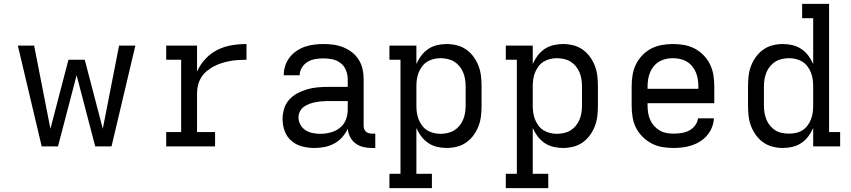

<svg xmlns="http://www.w3.org/2000/svg" viewBox="-20 -755 4390 990"><path d="M195 0 72 -520H156L240 -91L333 -447H417L510 -91L594 -520H678L555 0H471L375 -367L279 0Z M837 0V-74H914V-447H837V-520H996V-386Q1012 -422 1039 -451Q1066 -480 1100.5 -497.5Q1135 -515 1173.5 -521.5Q1212 -528 1251 -528V-447Q1229 -447 1207.5 -445.5Q1186 -444 1164.5 -440Q1143 -436 1122.5 -429.5Q1102 -423 1083 -413Q1064 -403 1047 -389Q1030 -375 1018.5 -357Q1007 -339 1001.5 -318Q996 -297 996 -276V-74H1089V0Z M1601 8H1600Q1569 8 1538 0Q1507 -8 1483 -28.5Q1459 -49 1448 -79Q1437 -109 1437 -141Q1437 -168 1445 -194.5Q1453 -221 1471 -241Q1489 -261 1513.5 -274Q1538 -287 1564 -294.5Q1590 -302 1616.5 -304.5Q1643 -307 1671 -307H1773V-347Q1773 -370 1764 -392.5Q1755 -415 1736.5 -429.5Q1718 -444 1695 -449Q1672 -454 1648 -454Q1627 -454 1606 -450.5Q1585 -447 1567 -436.5Q1549 -426 1537 -407Q1525 -388 1525 -367H1443Q1443 -392 1450.5 -415.5Q1458 -439 1473 -458.5Q1488 -478 1508.5 -492Q1529 -506 1552 -514Q1575 -522 1599.5 -525Q1624 -528 1648 -528Q1674 -528 1700 -524.5Q1726 -521 1750.5 -511Q1775 -501 1795.5 -485Q1816 -469 1830 -446.5Q1844 -424 1849.5 -398.5Q1855 -373 1855 -347V-108Q1855 -99 1857.5 -91Q1860 -83 1866 -77Q1872 -71 1880.5 -68.5Q1889 -66 1897 -66H1915V8H1897Q1875 8 1853.5 3Q1832 -2 1814 -15Q1796 -28 1785.5 -48.5Q1775 -69 1773 -91Q1762 -67 1744 -47Q1726 -27 1702.5 -14.5Q1679 -2 1653 3Q1627 8 1601 8ZM1632 -65Q1658 -65 1684.5 -72Q1711 -79 1732 -95.5Q1753 -112 1763 -137Q1773 -162 1773 -189V-234H1671Q1654 -234 1638 -232.5Q1622 -231 1606.5 -228Q1591 -225 1575.5 -219.5Q1560 -214 1547 -204.5Q1534 -195 1526.5 -180.5Q1519 -166 1519 -150Q1519 -130 1529 -112Q1539 -94 1555.5 -83.5Q1572 -73 1592 -69Q1612 -65 1632 -65Z M1988 215V141H2045V-447H1988V-520H2127V-425Q2137 -448 2152 -468Q2167 -488 2187.5 -502Q2208 -516 2233 -522Q2258 -528 2283 -528Q2309 -528 2335.5 -521.5Q2362 -515 2384 -499.5Q2406 -484 2422 -462Q2438 -440 2447.5 -415Q2457 -390 2460 -363.5Q2463 -337 2463 -310V-210Q2463 -183 2460 -156.5Q2457 -130 2447.5 -105Q2438 -80 2422 -58Q2406 -36 2384 -20.5Q2362 -5 2335.5 1.5Q2309 8 2283 8Q2258 8 2233 2Q2208 -4 2187.5 -18Q2167 -32 2152 -52Q2137 -72 2127 -95V141H2207V215ZM2251 -65Q2269 -65 2287.5 -69Q2306 -73 2321.5 -82.5Q2337 -92 2349 -106.5Q2361 -121 2368 -138Q2375 -155 2378 -173.5Q2381 -192 2381 -210V-310Q2381 -328 2378 -346.5Q2375 -365 2368 -382Q2361 -399 2349 -413.5Q2337 -428 2321.5 -437.5Q2306 -447 2287.5 -451Q2269 -455 2251 -455Q2233 -455 2215 -450.5Q2197 -446 2182 -436.5Q2167 -427 2156 -412Q2145 -397 2138.5 -380.5Q2132 -364 2129.5 -346Q2127 -328 2127 -310V-210Q2127 -192 2129.5 -174Q2132 -156 2138.5 -139.5Q2145 -123 2156 -108Q2167 -93 2182 -83.5Q2197 -74 2215 -69.5Q2233 -65 2251 -65Z M2588 215V141H2645V-447H2588V-520H2727V-425Q2737 -448 2752 -468Q2767 -488 2787.5 -502Q2808 -516 2833 -522Q2858 -528 2883 -528Q2909 -528 2935.5 -521.5Q2962 -515 2984 -499.5Q3006 -484 3022 -462Q3038 -440 3047.5 -415Q3057 -390 3060 -363.5Q3063 -337 3063 -310V-210Q3063 -183 3060 -156.5Q3057 -130 3047.5 -105Q3038 -80 3022 -58Q3006 -36 2984 -20.5Q2962 -5 2935.5 1.5Q2909 8 2883 8Q2858 8 2833 2Q2808 -4 2787.5 -18Q2767 -32 2752 -52Q2737 -72 2727 -95V141H2807V215ZM2851 -65Q2869 -65 2887.5 -69Q2906 -73 2921.5 -82.5Q2937 -92 2949 -106.5Q2961 -121 2968 -138Q2975 -155 2978 -173.5Q2981 -192 2981 -210V-310Q2981 -328 2978 -346.5Q2975 -365 2968 -382Q2961 -399 2949 -413.5Q2937 -428 2921.5 -437.5Q2906 -447 2887.5 -451Q2869 -455 2851 -455Q2833 -455 2815 -450.5Q2797 -446 2782 -436.5Q2767 -427 2756 -412Q2745 -397 2738.5 -380.5Q2732 -364 2729.5 -346Q2727 -328 2727 -310V-210Q2727 -192 2729.5 -174Q2732 -156 2738.5 -139.5Q2745 -123 2756 -108Q2767 -93 2782 -83.5Q2797 -74 2815 -69.5Q2833 -65 2851 -65Z M3452 8Q3423 8 3394 3Q3365 -2 3339.5 -15.5Q3314 -29 3293 -50Q3272 -71 3259 -97Q3246 -123 3241.5 -152Q3237 -181 3237 -210V-310Q3237 -339 3241.5 -367.5Q3246 -396 3258.5 -422Q3271 -448 3291.5 -469.5Q3312 -491 3338 -504.5Q3364 -518 3392.5 -523Q3421 -528 3450 -528Q3479 -528 3507.5 -523Q3536 -518 3562 -504.5Q3588 -491 3608.5 -469.5Q3629 -448 3641.5 -422Q3654 -396 3658.5 -367.5Q3663 -339 3663 -310V-223H3319V-210Q3319 -191 3322 -172.5Q3325 -154 3332.5 -137Q3340 -120 3352.5 -106Q3365 -92 3381 -82.5Q3397 -73 3415.5 -69.5Q3434 -66 3452 -66Q3473 -66 3493.5 -69Q3514 -72 3532.5 -81.5Q3551 -91 3564 -108Q3577 -125 3579 -145H3661Q3660 -121 3651 -98.5Q3642 -76 3626.5 -57.5Q3611 -39 3590.5 -26Q3570 -13 3547 -5.5Q3524 2 3500 5Q3476 8 3452 8ZM3319 -297H3581V-310Q3581 -328 3578 -346.5Q3575 -365 3568 -382Q3561 -399 3549 -413.5Q3537 -428 3521 -437.5Q3505 -447 3486.5 -451Q3468 -455 3450 -455Q3432 -455 3413.5 -451Q3395 -447 3379 -437.5Q3363 -428 3351 -413.5Q3339 -399 3332 -382Q3325 -365 3322 -346.5Q3319 -328 3319 -310Z M4017 8Q3991 8 3964.5 1.5Q3938 -5 3916 -20.5Q3894 -36 3878 -58Q3862 -80 3852.5 -105Q3843 -130 3840 -156.5Q3837 -183 3837 -210V-310Q3837 -337 3840 -363.5Q3843 -390 3852.5 -415Q3862 -440 3878 -462Q3894 -484 3916 -499.5Q3938 -515 3964.5 -521.5Q3991 -528 4017 -528Q4042 -528 4067 -522Q4092 -516 4112.5 -502Q4133 -488 4148 -468Q4163 -448 4173 -425V-661H4116V-735H4255V-74H4312V0H4173V-95Q4163 -72 4148 -52Q4133 -32 4112.5 -18Q4092 -4 4067 2Q4042 8 4017 8ZM4049 -66Q4067 -66 4085 -70Q4103 -74 4118 -83.5Q4133 -93 4144 -108Q4155 -123 4161.5 -139.5Q4168 -156 4170.5 -174Q4173 -192 4173 -210V-310Q4173 -328 4170.5 -346Q4168 -364 4161.5 -380.5Q4155 -397 4144 -412Q4133 -427 4118 -436.5Q4103 -446 4085 -450.5Q4067 -455 4049 -455Q4031 -455 4012.5 -451Q3994 -447 3978.5 -437.5Q3963 -428 3951 -413.5Q3939 -399 3932 -382Q3925 -365 3922 -346.5Q3919 -328 3919 -310V-210Q3919 -192 3922 -173.5Q3925 -155 3932 -138Q3939 -121 3951 -106.5Q3963 -92 3978.5 -82.5Q3994 -73 4012.5 -69.5Q4031 -66 4049 -66Z"/></svg>

Font: Iosevka Plex Etoile
Style: Regular
Weight: 400
Designer: Belleve Invis
Foundry: Belleve Invis
Version: Version 25.1.1; ttfautohint (v1.8.4)